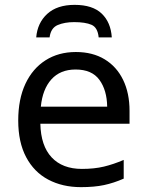

<svg xmlns="http://www.w3.org/2000/svg" viewBox="-20 -760 604 790"><path d="M292 -546Q361 -546 410.5 -516Q460 -486 486.5 -431.5Q513 -377 513 -304V-251H146Q148 -160 192.5 -112.5Q237 -65 317 -65Q368 -65 407.5 -74.5Q447 -84 489 -102V-25Q448 -7 408 1.5Q368 10 313 10Q237 10 178.5 -21Q120 -52 87.5 -113.5Q55 -175 55 -264Q55 -352 84.5 -415Q114 -478 167.5 -512Q221 -546 292 -546ZM291 -474Q228 -474 191.5 -433.5Q155 -393 148 -321H421Q420 -389 389 -431.5Q358 -474 291 -474ZM287 -740Q361 -740 398.5 -704Q436 -668 440 -606H386Q382 -647 356.5 -658Q331 -669 285 -669Q246 -669 217.5 -657Q189 -645 184 -606H129Q134 -666 174.5 -703Q215 -740 287 -740Z"/></svg>

Font: Go Noto Current
Style: Regular
Weight: 400
Designer: Monotype Design Team
Foundry: Monotype Imaging Inc.
Version: Version 2.007; ttfautohint (v1.8) -l 8 -r 50 -G 200 -x 14 -D